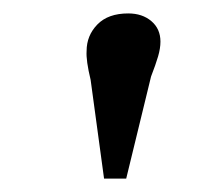

<svg xmlns="http://www.w3.org/2000/svg" viewBox="-20 -800 311 286"><path d="M168 -534H135L115 -681Q108 -710 109 -724Q109 -747 125 -763.5Q141 -780 171 -780Q192 -780 205.5 -768.5Q219 -757 219 -738Q219 -728 215.5 -716Q212 -704 205 -686Z"/></svg>

Font: Literata 36pt SemiBold
Style: Italic
Weight: 600
Italic angle: -2°
Designer: Latin by Veronika Burian and Jose Scaglione. Greek by Irene Vlachou. Cyrillic by Vera Evstafieva
Foundry: TypeTogether
Version: Version 3.002